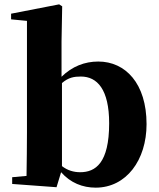

<svg xmlns="http://www.w3.org/2000/svg" viewBox="-20 -846 729 883"><path d="M265 -464C295 -490 321 -494 352 -494C427 -494 482 -435 482 -279C482 -96 419 -54 349 -54C319 -54 291 -62 265 -82ZM263 -656 266 -817 252 -826 31 -783V-757L104 -750V-238C104 -182 103 -95 102 -37L36 -31V0L240 15L261 -54C304 -5 360 17 420 17C561 17 654 -110 654 -275C654 -462 557 -563 432 -563C370 -563 312 -541 263 -493Z"/></svg>

Font: Noto Serif TC Black
Style: Regular
Weight: 900
Version: Version 1.001;PS 1.001;hotconv 16.6.54;makeotf.lib2.5.65590